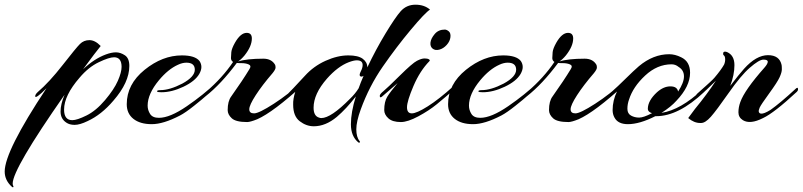

<svg xmlns="http://www.w3.org/2000/svg" viewBox="-171 -512 3420 818"><path d="M380 -231Q380 -161 312 -83Q261 -23 202 4Q169 20 147 20Q125 20 111 10Q87 -6 87 -37Q87 -68 104 -108Q-117 208 -117 270Q-117 276 -114.5 280.5Q-112 285 -116 286L-119 285Q-151 257 -151 219Q-151 132 27 -136Q-21 -88 -21 -102Q-21 -110 -10 -120Q39 -162 96 -235Q153 -308 169.5 -324.5Q186 -341 210 -341Q234 -341 258 -316Q238 -292 183 -217Q231 -262 280 -280Q304 -289 323 -289Q342 -289 361 -276.5Q380 -264 380 -231ZM102 -45Q102 0 137 0Q157 0 197.5 -20Q238 -40 276.5 -85.5Q315 -131 331 -167.5Q347 -204 347 -227Q347 -268 315 -268Q294 -268 250 -247Q206 -226 168 -181Q102 -105 102 -45Z M606 -156Q659 -185 659 -215Q659 -245 623 -245Q606 -245 587 -236Q545 -217 506 -170Q458 -112 458 -62Q458 -43 468.5 -26.5Q479 -10 506 -10Q553 -10 625 -59.5Q697 -109 749 -159Q761 -171 761 -160Q761 -153 755 -148Q718 -114 705.5 -102.5Q693 -91 656 -61.5Q619 -32 596 -20Q525 17 475.5 17Q426 17 397.5 -5.5Q369 -28 369 -68Q369 -153 445 -214.5Q521 -276 604 -276Q660 -276 679 -252Q687 -240 687 -226.5Q687 -213 678 -197Q660 -166 610.5 -142.5Q561 -119 517 -119Q500 -119 498.5 -122Q497 -125 501 -126.5Q505 -128 512 -128Q552 -128 606 -156Z M990 -200Q946 -149 918.5 -106.5Q891 -64 891 -46.5Q891 -29 911.5 -29Q932 -29 995.5 -70Q1059 -111 1113 -162Q1118 -167 1122 -166Q1126 -165 1126 -161Q1126 -157 1122 -152Q993 -34 925 -4Q895 8 882 8Q834 8 816.5 -8Q799 -24 799 -43Q799 -81 814 -101Q863 -170 892 -218Q901 -232 888.5 -237.5Q876 -243 857.5 -243Q839 -243 838 -244Q771 -154 705 -102Q697 -95 696 -102Q696 -110 707 -121Q777 -181 822 -248Q813 -254 813 -264.5Q813 -275 814.5 -290Q816 -305 830 -330Q854 -372 880 -372Q902 -372 902 -348Q902 -315 871 -276Q856 -258 843 -250Q880 -262 951 -262Q986 -262 1001 -236Q1003 -232 1003 -224Q1003 -216 990 -200Z M1366 -46Q1347 6 1347 39Q1347 72 1361 89Q1364 93 1362 94.5Q1360 96 1359 96Q1358 96 1356 95Q1324 69 1324 17.5Q1324 -34 1345 -101Q1304 -48 1264 -14Q1216 26 1166 26Q1134 26 1106 4.5Q1078 -17 1078 -66Q1077 -90 1087 -121Q1067 -103 1061.5 -99Q1056 -95 1054 -99Q1052 -103 1052 -106.5Q1052 -110 1058.5 -115.5Q1065 -121 1128 -189Q1165 -230 1216 -253Q1267 -276 1313 -276Q1355 -276 1374.5 -261.5Q1394 -247 1394 -225Q1430 -301 1471.5 -369.5Q1513 -438 1536 -464Q1561 -492 1599 -492Q1637 -492 1661 -471Q1640 -458 1579 -385Q1518 -312 1460 -228.5Q1402 -145 1366 -46ZM1374 -235Q1374 -255 1349 -255Q1336 -255 1315 -247Q1268 -229 1222 -177Q1165 -112 1165 -53Q1165 -18 1188 -11Q1193 -9 1198 -9Q1239 -9 1320 -91Q1342 -112 1357 -136Q1365 -159 1378 -189Q1369 -183 1363.5 -187.5Q1358 -192 1366 -207.5Q1374 -223 1374 -235Z M1724 -386Q1732 -386 1741 -378.5Q1750 -371 1748 -353.5Q1746 -336 1732 -320.5Q1718 -305 1700.5 -300.5Q1683 -296 1672 -305Q1661 -314 1663 -331Q1665 -348 1681 -367Q1697 -386 1724 -386ZM1659 -252Q1618 -210 1590.5 -145.5Q1563 -81 1563 -55Q1563 -29 1583.5 -29Q1604 -29 1651.5 -59Q1699 -89 1760 -144Q1773 -156 1773 -141Q1773 -139 1771 -137Q1723 -95 1690 -68Q1657 -41 1611.5 -16.5Q1566 8 1537 8Q1501 8 1483.5 -8Q1466 -24 1466 -43Q1466 -79 1479 -100Q1492 -121 1523 -158Q1512 -149 1488.5 -128Q1465 -107 1456 -100Q1447 -93 1447 -104Q1447 -111 1463 -124Q1479 -137 1532.5 -190Q1586 -243 1605.5 -253Q1625 -263 1637.5 -263Q1650 -263 1656 -259.5Q1662 -256 1659 -252Z M1975 -156Q2028 -185 2028 -215Q2028 -245 1992 -245Q1975 -245 1956 -236Q1914 -217 1875 -170Q1827 -112 1827 -62Q1827 -43 1837.5 -26.5Q1848 -10 1875 -10Q1922 -10 1994 -59.5Q2066 -109 2118 -159Q2130 -171 2130 -160Q2130 -153 2124 -148Q2087 -114 2074.5 -102.5Q2062 -91 2025 -61.5Q1988 -32 1965 -20Q1894 17 1844.5 17Q1795 17 1766.5 -5.5Q1738 -28 1738 -68Q1738 -153 1814 -214.5Q1890 -276 1973 -276Q2029 -276 2048 -252Q2056 -240 2056 -226.5Q2056 -213 2047 -197Q2029 -166 1979.5 -142.5Q1930 -119 1886 -119Q1869 -119 1867.5 -122Q1866 -125 1870 -126.5Q1874 -128 1881 -128Q1921 -128 1975 -156Z M2359 -200Q2315 -149 2287.5 -106.5Q2260 -64 2260 -46.5Q2260 -29 2280.5 -29Q2301 -29 2364.5 -70Q2428 -111 2482 -162Q2487 -167 2491 -166Q2495 -165 2495 -161Q2495 -157 2491 -152Q2362 -34 2294 -4Q2264 8 2251 8Q2203 8 2185.5 -8Q2168 -24 2168 -43Q2168 -81 2183 -101Q2232 -170 2261 -218Q2270 -232 2257.5 -237.5Q2245 -243 2226.5 -243Q2208 -243 2207 -244Q2140 -154 2074 -102Q2066 -95 2065 -102Q2065 -110 2076 -121Q2146 -181 2191 -248Q2182 -254 2182 -264.5Q2182 -275 2183.5 -290Q2185 -305 2199 -330Q2223 -372 2249 -372Q2271 -372 2271 -348Q2271 -315 2240 -276Q2225 -258 2212 -250Q2249 -262 2320 -262Q2355 -262 2370 -236Q2372 -232 2372 -224Q2372 -216 2359 -200Z M2621 -17Q2554 17 2504 17Q2462 17 2447 -11Q2439 -25 2439 -43Q2439 -84 2458 -123Q2445 -110 2433 -102Q2423 -93 2423 -104Q2423 -111 2440.5 -126Q2458 -141 2494 -176.5Q2530 -212 2551 -230Q2612 -281 2680 -281Q2705 -281 2731 -268Q2769 -250 2769 -202Q2769 -144 2711 -83Q2688 -57 2647 -31Q2729 -44 2821 -130Q2826 -134 2830 -133.5Q2834 -133 2834 -129Q2834 -125 2830 -121Q2720 -17 2625 -17Q2623 -17 2621 -17ZM2718 -122Q2743 -160 2743 -186.5Q2743 -213 2720 -227Q2707 -238 2690 -238Q2629 -238 2577.5 -190Q2526 -142 2509 -88Q2502 -69 2502 -48.5Q2502 -28 2517.5 -19.5Q2533 -11 2552 -11Q2571 -11 2607 -30Q2605 -30 2601 -32Q2589 -38 2589 -48Q2589 -83 2628 -119Q2656 -144 2685 -144Q2714 -144 2718 -122Z M3086 -224Q3100 -240 3100 -249Q3100 -258 3081.5 -258Q3063 -258 3023 -223Q2986 -191 2933.5 -116Q2881 -41 2857.5 -14.5Q2834 12 2816 12Q2814 12 2812 12Q2786 12 2761 -9Q2767 -18 2790 -48Q2841 -110 2879 -168Q2836 -125 2806 -101Q2796 -93 2794.5 -100Q2793 -107 2799 -112.5Q2805 -118 2819 -130.5Q2833 -143 2837.5 -147Q2842 -151 2854.5 -162.5Q2867 -174 2873 -181Q2901 -214 2914 -237Q2919 -249 2918.5 -260.5Q2918 -272 2913.5 -275.5Q2909 -279 2910 -284Q2910 -292 2918 -292Q2922 -292 2927 -290Q2958 -276 2958 -234.5Q2958 -193 2940 -146Q2979 -197 2999 -219Q3051 -277 3101 -277Q3150 -277 3159 -235Q3160 -229 3160 -216.5Q3160 -204 3150.5 -183Q3141 -162 3106 -114Q3071 -66 3065.5 -53.5Q3060 -41 3062 -35Q3064 -29 3071 -28Q3083 -26 3112 -44Q3153 -73 3218 -133Q3229 -144 3229 -131Q3229 -126 3224 -121Q3127 -31 3080 -9Q3025 19 2994 0Q2975 -12 2975 -33.5Q2975 -55 2983 -77Q3001 -128 3086 -224Z"/></svg>

Font: Arizonia
Style: Regular
Weight: 400
Designer: Robert E. Leuschke
Foundry: Robert E. Leuschke
Version: Version 1.003